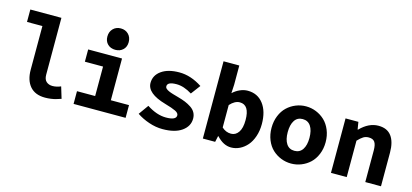

<svg xmlns="http://www.w3.org/2000/svg" viewBox="-64 -1247 3727 1736"><g transform="rotate(15 1799.0 -379.0)"><path d="M395 12.2Q302.7 12.2 254.4 -43.7Q206.1 -99.6 206.1 -198.2V-606.9H62V-723.1H353V-190.9Q353 -147 375.7 -127Q398.4 -106.9 433.1 -106.9Q471.2 -106.9 511.2 -124L543.9 -16.1Q512.2 -5.4 494.9 -0.5Q477.5 4.4 450.9 8.3Q424.3 12.2 395 12.2Z M797.9 -668Q797.9 -712.9 825.9 -741.5Q854 -770 897.5 -770Q941.4 -770 969.5 -741.5Q997.6 -712.9 997.6 -668Q997.6 -623.5 969.5 -596.7Q941.4 -569.8 897.5 -569.8Q853.5 -569.8 825.7 -596.7Q797.9 -623.5 797.9 -668ZM660.6 0V-119.1H830.6V-395H660.6V-509.8H977.5V-119.1H1147.5V0Z M1495.1 12.2Q1431.6 12.2 1367.2 -9.8Q1302.7 -31.7 1252.4 -65.9L1318.4 -158.2Q1412.1 -97.2 1498 -97.2Q1593.3 -97.2 1593.3 -142.1Q1593.3 -164.1 1562 -179.4Q1530.8 -194.8 1460.4 -214.8Q1283.2 -265.6 1283.2 -363.8Q1283.2 -435.1 1345 -479Q1406.7 -522.9 1512.2 -522.9Q1620.1 -522.9 1726.1 -453.1L1660.2 -365.2Q1583 -413.1 1515.1 -413.1Q1429.2 -413.1 1429.2 -371.1Q1429.2 -365.2 1431.4 -359.9Q1433.6 -354.5 1439.5 -349.6Q1445.3 -344.7 1450.7 -340.8Q1456.1 -336.9 1466.8 -332.5Q1477.5 -328.1 1485.1 -325.2Q1492.7 -322.3 1507.3 -318.1Q1522 -314 1530.5 -311.5Q1539.1 -309.1 1556.2 -304.2Q1597.2 -293 1627 -280.8Q1656.7 -268.6 1683.8 -250.7Q1710.9 -232.9 1725.1 -207.8Q1739.3 -182.6 1739.3 -150.9Q1739.3 -79.1 1675 -33.4Q1610.8 12.2 1495.1 12.2Z M2136.7 12.2Q2064.5 12.2 2002 -56.2H1998L1985.8 0H1870.6V-723.1H2018.1V-543.9L2013.7 -462.9Q2043 -490.7 2079.6 -506.8Q2116.2 -522.9 2151.9 -522.9Q2244.6 -522.9 2298.3 -452.9Q2352.1 -382.8 2352.1 -264.2Q2352.1 -200.7 2334 -147.7Q2315.9 -94.7 2285.9 -60.3Q2255.9 -25.9 2217.3 -6.8Q2178.7 12.2 2136.7 12.2ZM2104 -107.9Q2147 -107.9 2173.8 -146.5Q2200.7 -185.1 2200.7 -261.2Q2200.7 -402.8 2109.9 -402.8Q2063 -402.8 2018.1 -353V-143.1Q2055.7 -107.9 2104 -107.9Z M2793 -5.9Q2747.6 12.2 2698.2 12.2Q2648.9 12.2 2603.5 -5.9Q2558.1 -23.9 2522.7 -57.1Q2487.3 -90.3 2466.3 -141.8Q2445.3 -193.4 2445.3 -254.9Q2445.3 -316.4 2466.3 -367.9Q2487.3 -419.4 2522.7 -452.9Q2558.1 -486.3 2603.5 -504.6Q2648.9 -522.9 2698.2 -522.9Q2747.6 -522.9 2793 -504.6Q2838.4 -486.3 2873.8 -452.9Q2909.2 -419.4 2930.4 -367.9Q2951.7 -316.4 2951.7 -254.9Q2951.7 -193.4 2930.4 -141.8Q2909.2 -90.3 2873.8 -57.1Q2838.4 -23.9 2793 -5.9ZM2800.3 -254.9Q2800.3 -324.2 2774.2 -364Q2748 -403.8 2698.2 -403.8Q2648.4 -403.8 2622.6 -364Q2596.7 -324.2 2596.7 -254.9Q2596.7 -186 2622.6 -146.5Q2648.4 -106.9 2698.2 -106.9Q2748 -106.9 2774.2 -146.5Q2800.3 -186 2800.3 -254.9Z M3069.8 0V-509.8H3189.9L3201.2 -440.9H3205.1Q3285.2 -522.9 3376 -522.9Q3458 -522.9 3498 -468.8Q3538.1 -414.6 3538.1 -314.9V0H3391.1V-295.9Q3391.1 -349.6 3374.5 -373.8Q3357.9 -397.9 3317.9 -397.9Q3289.6 -397.9 3267.8 -384.5Q3246.1 -371.1 3217.3 -340.8V0Z"/></g></svg>

Font: Office Code Pro D Bold
Style: Regular
Weight: 700
Designer: Nathan Rutzky & Paul D. Hunt
Foundry: Adobe Systems Incorporated
Version: Version 1.004;PS 001.004;hotconv 1.0.70;makeotf.lib2.5.58329